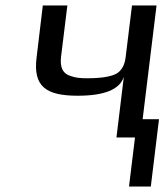

<svg xmlns="http://www.w3.org/2000/svg" viewBox="-20 -504 613 704"><path d="M265 -153C363 -153 419 -176 434 -222L407 0H475L453 180H533L563 -67H503L554 -484H464L441 -297C438 -266 426 -245 407 -234C387 -223 351 -217 299 -217C276 -217 257 -219 243 -224C210 -233 199 -256 204 -297L227 -484H137L114 -292C101 -186 150 -153 265 -153Z"/></svg>

Font: Gamestation Text
Style: Italic
Weight: 400
Designer: Jonas Hecksher
Foundry: Jonas Hecksher, Playtypeª, e-types AS
Version: Version 1.003